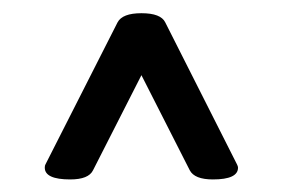

<svg xmlns="http://www.w3.org/2000/svg" viewBox="-20 -803 435 295"><path d="M345.7 -545.4Q345.7 -527.3 307.1 -527.3Q278.8 -527.3 271.5 -541.5L197.3 -687.5L123 -541.5Q116.2 -527.3 87.9 -527.3Q48.8 -527.3 48.8 -545.4Q48.8 -548.8 49.8 -550.3L160.6 -768.6Q168 -782.7 197.3 -782.7Q227.1 -782.7 233.9 -768.6L344.2 -550.3Q345.7 -547.4 345.7 -545.4Z"/></svg>

Font: Gayathri
Style: Bold
Weight: 700
Designer: Binoy Dominic <binoy.domenic@gmail.com>
Foundry: SMC
Version: Version 1.000